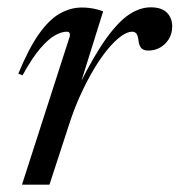

<svg xmlns="http://www.w3.org/2000/svg" viewBox="-20 -504 490 524"><path d="M170.5 -405Q171.5 -410 169.8 -413.8Q168 -417.5 162 -417.5Q148.5 -417.5 130.5 -407.8Q112.5 -398 90.2 -372.2Q68 -346.5 41.5 -298.5L30 -303Q58.5 -372 86.2 -411.2Q114 -450.5 143.2 -467Q172.5 -483.5 203.5 -483.5Q214.5 -483.5 224.2 -482.2Q234 -481 243 -478.8Q252 -476.5 261.5 -473L198.5 -271.5H196Q237 -353.5 270.5 -399.8Q304 -446 333.2 -465Q362.5 -484 391.5 -484Q421.5 -484 435.8 -469.2Q450 -454.5 450 -432Q450 -412.5 440.8 -397.5Q431.5 -382.5 417 -374.2Q402.5 -366 385 -366Q372 -366 366 -372.2Q360 -378.5 358 -392.5Q356.5 -407 352.2 -412.2Q348 -417.5 341 -417.5Q327 -417.5 309.8 -404.8Q292.5 -392 273.5 -369Q254.5 -346 235.5 -314Q216.5 -282 199 -243.5Q181.5 -205 167.5 -161L115 0H40Z"/></svg>

Font: Newsreader 48pt
Style: Italic
Weight: 400
Italic angle: -17°
Version: Version 1.003